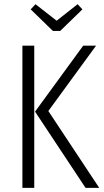

<svg xmlns="http://www.w3.org/2000/svg" viewBox="-20 -905 503 925"><path d="M354 -884.8 377 -859.9 270 -755.9H234.9L127.9 -859.9L150.9 -884.8L252.9 -805.2ZM145 -685.1V0H87.9V-685.1ZM442.9 -685.1 212.9 -370.1 458 0H392.1L148.9 -367.2L380.9 -685.1Z"/></svg>

Font: Fira Sans Compressed Light
Style: Regular
Weight: 300
Width: 1
Designer: Carrois Corporate & Edenspiekermann AG
Foundry: Carrois Corporate GbR & Edenspiekermann AG
Version: Version 4.203;PS 004.203;hotconv 1.0.88;makeotf.lib2.5.64775